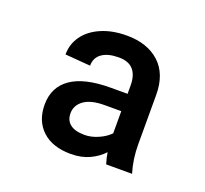

<svg xmlns="http://www.w3.org/2000/svg" viewBox="-78 -812 602 564"><g transform="rotate(20 223.5 -529.5)"><path d="M301.8 -344.7Q295.9 -363.3 293.5 -379.9Q276.4 -361.3 251.2 -349.6Q226.1 -337.9 193.4 -337.9Q135.7 -337.9 103.8 -367.7Q71.8 -397.5 71.8 -448.2Q71.8 -502.9 113.5 -532Q155.3 -561 237.3 -561H290V-586.9Q290 -619.1 275.1 -636Q260.3 -652.8 230 -652.8Q195.8 -652.8 177 -639.4Q158.2 -626 158.2 -601.1L79.1 -607.4Q79.1 -640.1 97.9 -666Q116.7 -691.9 150.9 -706.5Q185.1 -721.2 230 -721.2Q294.4 -721.2 332.3 -686.5Q370.1 -651.9 370.1 -586.4V-433.1Q370.1 -385.7 382.8 -344.7ZM290 -437.5V-506.8H237.8Q195.3 -506.8 173.6 -491Q151.9 -475.1 151.9 -450.2Q151.9 -428.2 167 -416.3Q182.1 -404.3 212.4 -404.3Q232.9 -404.3 254.6 -413.8Q276.4 -423.3 290 -437.5Z"/></g></svg>

Font: Heebo
Style: Regular
Weight: 400
Designer: Oded Ezer
Foundry: Meir Sadan
Version: Version 2.001; ttfautohint (v1.5.14-ce02) -l 8 -r 50 -G 200 